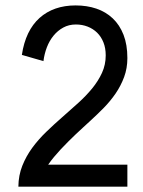

<svg xmlns="http://www.w3.org/2000/svg" viewBox="-20 -699 534 719"><path d="M457 -82.3H160.4Q170.4 -96.9 182.4 -111.3Q194.3 -125.6 207.5 -139.8Q220.7 -153.9 234.9 -168.1Q249 -182.3 263.2 -195.7Q277.5 -209.1 291.7 -222.2Q305.9 -235.4 319.1 -247.4Q344.2 -270.3 368.8 -295.3Q393.3 -320.3 413 -349Q432.6 -377.7 444.8 -410.5Q457 -443.4 457 -481.4Q457 -531.5 442.6 -568.7Q428.1 -605.8 402.2 -630.2Q376.3 -654.7 340.9 -666.7Q305.4 -678.7 263.1 -678.7Q222 -678.7 188 -666.9Q153.9 -655 128.1 -631.8Q102.2 -608.6 85.4 -573.9Q68.7 -539.1 61.9 -493.4L142.7 -470.1Q146 -496.9 155.5 -521.8Q165 -546.6 180.5 -565.5Q196 -584.4 216.9 -595.8Q237.8 -607.3 264.2 -607.3Q287.8 -607.3 308.3 -599.3Q328.7 -591.3 343.8 -576.5Q358.9 -561.6 367.4 -540.2Q375.9 -518.8 375.9 -491.8Q375.9 -456.5 361.9 -426.1Q348 -395.8 325.1 -367.8Q302.1 -339.8 273 -313.5Q243.9 -287.2 213.3 -260.4Q182.6 -233.6 153.4 -205.4Q124.1 -177.2 101 -145.8Q77.9 -114.4 63.6 -78.4Q49.3 -42.5 48.8 0H457Z"/></svg>

Font: SaysetthaMai Thin
Style: Regular
Weight: 100
Designer: John M. Durdin
Foundry: Lao Script for Windows
Version: Version 1.101